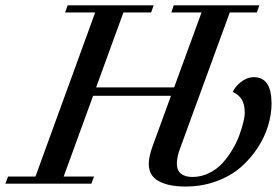

<svg xmlns="http://www.w3.org/2000/svg" viewBox="-63 -683 1035 714"><path d="M-43 0 -33.2 -26.4H68.8L291 -636.7H179.2L188.5 -663.1H508.3L499 -636.7H396L294.4 -357.9H584.5L686.5 -636.7H574.2L583 -663.1H901.4L892.1 -636.7H791.5L606.4 -130.4Q594.7 -98.1 594.7 -74.7Q594.7 -49.3 610.1 -37.1Q625.5 -24.9 652.3 -24.9Q685.1 -24.9 714.4 -39.3Q743.7 -53.7 764.2 -76.4Q784.7 -99.1 801 -126.2Q817.4 -153.3 827.1 -180.4Q836.9 -207.5 842 -228.8Q847.2 -250 847.2 -262.2Q847.2 -293.5 836.7 -311.8Q826.2 -330.1 802.7 -340.8Q810.1 -359.9 832.8 -377.9Q855.5 -396 881.3 -396Q946.8 -396 946.8 -297.9Q946.8 -258.3 934.3 -216.3Q921.9 -174.3 895.3 -133.5Q868.7 -92.8 832 -60.8Q795.4 -28.8 741.9 -9Q688.5 10.7 627 10.7Q563 10.7 526.6 -9.8Q490.2 -30.3 490.2 -73.2Q490.2 -100.6 504.4 -139.2L572.8 -326.7H283.2L173.8 -26.4H286.6L276.9 0Z"/></svg>

Font: Elstob Medium
Style: Italic
Weight: 500
Italic angle: -20°
Designer: Peter S. Baker
Version: Version 1.015